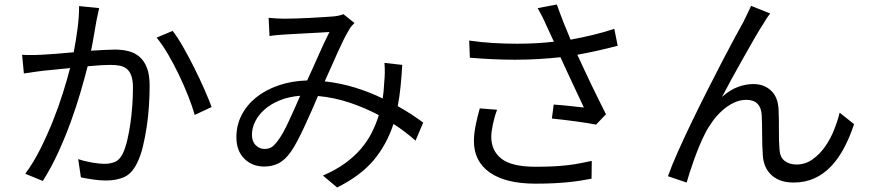

<svg xmlns="http://www.w3.org/2000/svg" viewBox="-20 -779 3864 852"><path d="M420 -743Q417 -730 414 -715.5Q411 -701 408 -687Q404 -667 398 -629.5Q392 -592 384 -554Q417 -556 445 -557.5Q473 -559 490 -559Q522 -559 550 -552Q578 -545 599 -527Q620 -509 632 -478Q644 -447 644 -399Q644 -357 641 -309.5Q638 -262 631 -216Q624 -170 614 -128.5Q604 -87 589 -57Q566 -9 531.5 6.5Q497 22 450 22Q424 22 393 17.5Q362 13 339 8L327 -73Q356 -63 389.5 -57.5Q423 -52 443 -52Q469 -52 490 -60.5Q511 -69 526 -100Q537 -124 545 -158Q553 -192 558.5 -230.5Q564 -269 567 -310Q570 -351 570 -390Q570 -422 563 -442Q556 -462 543 -473Q530 -484 511.5 -487.5Q493 -491 470 -491Q453 -491 426.5 -489.5Q400 -488 369 -485Q356 -434 337.5 -370.5Q319 -307 294.5 -239.5Q270 -172 239 -104Q208 -36 170 24L92 -8Q128 -56 159 -118Q190 -180 215.5 -244Q241 -308 260 -369Q279 -430 291 -477Q254 -473 222 -470Q190 -467 171 -465Q154 -463 129.5 -459.5Q105 -456 86 -453L78 -536Q88 -535 96.5 -535Q105 -535 114 -535Q126 -535 138 -535Q150 -535 163 -536Q186 -537 225 -540Q264 -543 307 -547Q317 -598 324 -651Q331 -704 331 -752ZM746 -642Q768 -614 793 -570Q818 -526 842 -478Q866 -430 886.5 -383.5Q907 -337 919 -304L844 -269Q834 -305 815.5 -352Q797 -399 774 -447Q751 -495 725.5 -538.5Q700 -582 675 -612Z M1210 -151Q1223 -167 1236 -190.5Q1249 -214 1261.5 -241Q1274 -268 1287 -297Q1300 -326 1312 -354Q1261 -350 1221 -333.5Q1181 -317 1154 -293Q1127 -269 1112.5 -240Q1098 -211 1098 -181Q1098 -151 1115 -134.5Q1132 -118 1153 -118Q1170 -118 1182.5 -124.5Q1195 -131 1210 -151ZM1824 -155Q1802 -174 1777.5 -193Q1753 -212 1726 -229Q1696 -137 1638 -68Q1580 1 1476 53L1413 0Q1469 -24 1510.5 -54Q1552 -84 1581.5 -118.5Q1611 -153 1630 -191Q1649 -229 1661 -268Q1601 -300 1533 -323Q1465 -346 1391 -353Q1378 -322 1362.5 -287Q1347 -252 1331.5 -218.5Q1316 -185 1300.5 -155.5Q1285 -126 1271 -106Q1246 -70 1217.5 -55Q1189 -40 1152 -40Q1099 -40 1064 -75Q1029 -110 1029 -170Q1029 -223 1052 -268Q1075 -313 1116.5 -346.5Q1158 -380 1216 -400Q1274 -420 1343 -422Q1369 -478 1394 -535Q1419 -592 1442 -637Q1428 -636 1401.5 -634.5Q1375 -633 1346 -631.5Q1317 -630 1290 -628.5Q1263 -627 1246 -626Q1230 -625 1211.5 -623.5Q1193 -622 1176 -619L1172 -700Q1190 -698 1209.5 -697Q1229 -696 1244 -696Q1262 -696 1292.5 -697Q1323 -698 1354.5 -699.5Q1386 -701 1414.5 -703Q1443 -705 1458 -706Q1471 -707 1482.5 -709.5Q1494 -712 1504 -716L1553 -677Q1545 -669 1539 -662Q1533 -655 1528 -645Q1518 -629 1505.5 -604Q1493 -579 1479.5 -549Q1466 -519 1451 -485Q1436 -451 1421 -418Q1492 -410 1556.5 -390Q1621 -370 1678 -342Q1681 -360 1682.5 -378Q1684 -396 1685 -413Q1687 -433 1687.5 -455Q1688 -477 1686 -500L1765 -491Q1762 -440 1757.5 -395Q1753 -350 1745 -308Q1779 -289 1807 -270.5Q1835 -252 1858 -235Z M2186 -292Q2175 -264 2167.5 -229Q2160 -194 2160 -172Q2160 -110 2205.5 -74.5Q2251 -39 2357 -39Q2404 -39 2439.5 -41Q2475 -43 2503.5 -46.5Q2532 -50 2556.5 -55Q2581 -60 2606 -65L2605 14Q2583 18 2559 22Q2535 26 2506 29Q2477 32 2440.5 34Q2404 36 2357 36Q2224 36 2153.5 -13.5Q2083 -63 2083 -153Q2083 -184 2090.5 -222Q2098 -260 2109 -298ZM2721 -576Q2676 -564 2631 -554Q2586 -544 2542 -536Q2555 -508 2570.5 -474.5Q2586 -441 2603 -405.5Q2620 -370 2637 -336Q2654 -302 2669 -272L2625 -226Q2610 -229 2586 -233Q2562 -237 2534.5 -240.5Q2507 -244 2479.5 -247.5Q2452 -251 2429 -253L2437 -315Q2451 -314 2469 -312.5Q2487 -311 2505.5 -309Q2524 -307 2541.5 -305Q2559 -303 2571 -302Q2561 -324 2547.5 -352Q2534 -380 2520 -410.5Q2506 -441 2492 -470.5Q2478 -500 2467 -525Q2419 -520 2369.5 -517Q2320 -514 2266 -514Q2169 -514 2065 -523L2062 -599Q2118 -591 2170.5 -588Q2223 -585 2274 -585Q2362 -585 2438 -594L2406 -663Q2394 -690 2385.5 -706.5Q2377 -723 2366 -743L2451 -759Q2468 -711 2482 -676Q2496 -641 2512 -603Q2561 -612 2609 -623.5Q2657 -635 2706 -651Z M3398 -719Q3391 -711 3383 -699Q3375 -687 3367 -673Q3351 -649 3327.5 -608Q3304 -567 3278 -521Q3252 -475 3227 -429.5Q3202 -384 3184 -349Q3219 -380 3254 -393Q3289 -406 3323 -406Q3371 -406 3402 -376.5Q3433 -347 3435 -291Q3437 -248 3436.5 -199.5Q3436 -151 3439 -116Q3441 -81 3462 -65Q3483 -49 3514 -49Q3553 -49 3584.5 -71Q3616 -93 3640 -126.5Q3664 -160 3680.5 -201Q3697 -242 3706 -279L3770 -228Q3751 -171 3726 -123.5Q3701 -76 3668.5 -41.5Q3636 -7 3594.5 12Q3553 31 3502 31Q3464 31 3438.5 20Q3413 9 3397 -8.5Q3381 -26 3373.5 -47.5Q3366 -69 3365 -90Q3362 -132 3362 -182Q3362 -232 3360 -270Q3358 -302 3341 -319Q3324 -336 3292 -336Q3263 -336 3236 -323Q3209 -310 3185 -288.5Q3161 -267 3141.5 -240Q3122 -213 3108 -185Q3097 -164 3084.5 -134Q3072 -104 3061 -73.5Q3050 -43 3041 -15Q3032 13 3027 31L2944 3Q2961 -45 2989 -107.5Q3017 -170 3050 -238.5Q3083 -307 3118 -376Q3153 -445 3184 -505Q3215 -565 3240 -611Q3265 -657 3278 -680Q3286 -697 3295 -715Q3304 -733 3313 -753Z"/></svg>

Font: Kinto Sans
Style: Regular
Weight: 400
Designer: Authors: Ryoko NISHIZUKA  (kana & ideographs); Paul D. Hunt (Latin, Greek & Cyrillic); Wenlong ZHANG  (bopomofo); Sandol
Foundry: Adobe Systems Incorporated, ookami Inc.
Version: Version 0.001